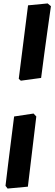

<svg xmlns="http://www.w3.org/2000/svg" viewBox="-20 -827 320 1116"><path d="M101 -358 219 -374C241 -548 276 -791 276 -791L257 -807L143 -796L89 -369ZM175 -167 62 -150C38 34 12 253 12 253L24 269L142 258C142 258 168 37 191 -150Z"/></svg>

Font: Alegreya SC Black
Style: Italic
Weight: 900
Italic angle: -7°
Designer: Juan Pablo del Peral
Foundry: Huerta Tipografica
Version: Version 2.007;PS 002.007;hotconv 1.0.88;makeotf.lib2.5.64775